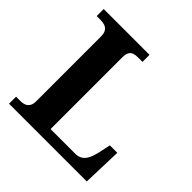

<svg xmlns="http://www.w3.org/2000/svg" viewBox="-185 -869 1024 1024"><g transform="rotate(45 327.0 -357.0)"><path d="M28.1 0V-53H64.3Q79.2 -53 92.2 -58.3Q105.2 -63.6 113.3 -76.5Q121.4 -89.4 121.4 -111.1V-601.2Q121.4 -624.5 113 -637.4Q104.6 -650.4 90.8 -655.7Q76.9 -661 59.7 -661H28.1V-714H373.7V-661H339.8Q320.1 -661 307.1 -655.9Q294.1 -650.8 287.3 -638.3Q280.4 -625.9 280.4 -604V-61H466.4Q489.4 -61 505.6 -71Q521.8 -81.1 532.2 -100.9Q542.7 -120.7 549.2 -148.1L565.5 -223.1H621.6L614.6 0Z"/></g></svg>

Font: Noto Serif Sinhala
Style: Regular
Weight: 400
Designer: Jelle Bosma - Monotype Design Team
Foundry: Monotype Imaging Inc.
Version: Version 2.006